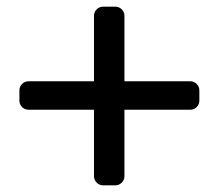

<svg xmlns="http://www.w3.org/2000/svg" viewBox="-20 -587 654 574"><path d="M352 -60Q352 -49 344 -41Q336 -33 325 -33H288Q277 -33 269 -41Q261 -49 261 -60V-259H65Q54 -259 46 -267Q38 -275 38 -286V-317Q38 -328 46 -336Q54 -344 65 -344H261V-540Q261 -551 269 -559Q277 -567 288 -567H325Q336 -567 344 -559Q352 -551 352 -540V-344H549Q560 -344 568 -336Q576 -328 576 -317V-286Q576 -275 568 -267Q560 -259 549 -259H352Z"/></svg>

Font: Rubik
Style: Regular
Weight: 400
Designer: Hubert & Fischer
Foundry: Hubert & Fischer
Version: Version 1.100